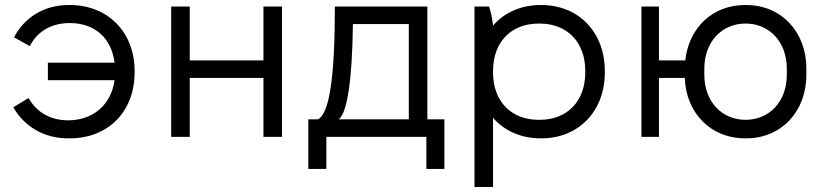

<svg xmlns="http://www.w3.org/2000/svg" viewBox="-20 -546 3293 766"><path d="M258 6C411 6 517 -100 517 -257V-263C517 -419 409 -526 259 -526H254C151 -526 75 -472 36 -397L99 -362C127 -418 182 -454 258 -454H259C358 -454 425 -394 437 -296H171V-226H437C424 -129 352 -66 252 -66H251C173 -66 121 -106 94 -155L33 -118C75 -45 151 6 252 6Z M663 0H737V-235H1031V0H1105V-520H1031V-305H737V-520H663Z M1210 128H1282V0H1681V128H1753V-70H1685V-520H1316C1316 -237 1294 -94 1249 -70H1210ZM1331 -70C1363 -92 1385 -213 1388 -450H1611V-70Z M1873 200H1947V-76C1992 -24 2059 6 2137 6H2140C2287 6 2393 -101 2393 -257V-263C2393 -419 2287 -526 2140 -526H2137C2059 -526 1992 -496 1947 -444C1945 -467 1938 -501 1931 -520H1873ZM2129 -68C2019 -68 1947 -142 1947 -257V-263C1947 -378 2019 -452 2129 -452H2133C2243 -452 2315 -378 2315 -263V-257C2315 -142 2243 -68 2133 -68Z M2952 6H2957C3096 6 3197 -100 3197 -247V-273C3197 -420 3096 -526 2957 -526H2952C2823 -526 2728 -435 2714 -305H2609V-520H2539V0H2609V-235H2712C2717 -94 2817 6 2952 6ZM2954 -68C2859 -68 2790 -142 2790 -247V-273C2790 -378 2859 -452 2954 -452H2955C3050 -452 3119 -378 3119 -273V-247C3119 -142 3050 -68 2955 -68Z"/></svg>

Font: Fixel Display Regular
Style: Regular
Weight: 400
Designer: AlfaBravo + MacPaw
Foundry: Kyrylo Tkachov, Marchela Mozhyna, Serhii Makarenko, Maria Weinstein, Zakhar Kryvoshyya
Version: Version 1.211